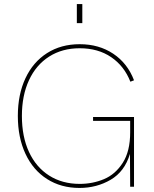

<svg xmlns="http://www.w3.org/2000/svg" viewBox="-20 -921 762 947"><path d="M68 -349Q68 -455 105.5 -535Q143 -615 212 -659Q281 -703 373 -703Q468 -703 538.5 -656Q609 -609 641 -525L623 -518Q593 -595 528.5 -639Q464 -683 373 -683Q287 -683 222.5 -642Q158 -601 123 -525.5Q88 -450 88 -349Q88 -247 123 -171.5Q158 -96 222.5 -55Q287 -14 373 -14Q437 -14 493 -37.5Q549 -61 585.5 -118Q622 -175 622 -268V-325H439V-344H641V0H622L621 -162Q595 -75 526 -34.5Q457 6 372 6Q281 6 212 -38Q143 -82 105.5 -162.5Q68 -243 68 -349ZM359 -901H386V-807H359Z"/></svg>

Font: Hanken Grotesk Thin
Style: Regular
Weight: 100
Designer: Alfredo Marco Pradil
Foundry: Hanken Design Co.
Version: Version 3.014